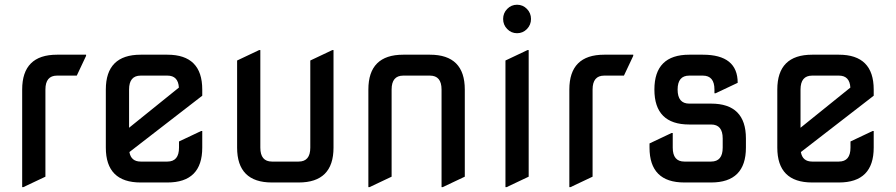

<svg xmlns="http://www.w3.org/2000/svg" viewBox="-20 -767 3766 807"><path d="M73.2 19.5V-390.6Q73.2 -537.1 219.7 -537.1H341.8V-532.2L302.7 -449.2H219.7Q170.9 -449.2 170.9 -390.6V-24.4L78.1 19.5Z M571.3 0Q424.8 0 424.8 -146.5V-390.6Q424.8 -537.1 571.3 -537.1H683.6Q830.1 -537.1 830.1 -390.6V-364.7L523.9 -127.9Q530.8 -87.9 571.3 -87.9H683.6Q732.4 -87.9 732.4 -146.5V-172.4L825.2 -216.3H830.1V-146.5Q830.1 0 683.6 0ZM522.5 -230 731.9 -398.9Q729 -449.2 683.6 -449.2H571.3Q522.5 -449.2 522.5 -390.6Z M1123 0Q976.6 0 976.6 -146.5V-512.7L1069.3 -556.6H1074.2V-146.5Q1074.2 -87.9 1123 -87.9H1235.4Q1284.2 -87.9 1284.2 -146.5V-512.7L1377 -556.6H1381.8V-146.5Q1381.8 0 1235.4 0Z M1528.3 19.5V-390.6Q1528.3 -537.1 1674.8 -537.1H1787.1Q1933.6 -537.1 1933.6 -390.6V-24.4L1840.8 19.5H1835.9V-390.6Q1835.9 -449.2 1787.1 -449.2H1674.8Q1626 -449.2 1626 -390.6V-24.4L1533.2 19.5Z M2111.8 -645Q2094.7 -662.6 2094.7 -687.3Q2094.7 -711.9 2111.8 -729.5Q2128.9 -747.1 2153.3 -747.1Q2177.7 -747.1 2194.8 -729.5Q2211.9 -711.9 2211.9 -687.3Q2211.9 -662.6 2194.8 -645Q2177.7 -627.4 2153.3 -627.4Q2128.9 -627.4 2111.8 -645ZM2104.5 19.5V-512.7L2197.3 -556.6H2202.1V-24.4L2109.4 19.5Z M2373 19.5V-390.6Q2373 -537.1 2519.5 -537.1H2641.6V-532.2L2602.5 -449.2H2519.5Q2470.7 -449.2 2470.7 -390.6V-24.4L2377.9 19.5Z M2856.4 0Q2710 0 2710 -146.5V-164.1L2802.7 -208H2807.6V-146.5Q2807.6 -87.9 2856.4 -87.9H2968.8Q3017.6 -87.9 3017.6 -146.5V-185.1Q3017.6 -243.7 2968.8 -243.7H2877Q2730.5 -243.7 2730.5 -390.6Q2730.5 -537.1 2877 -537.1H2934.1Q3080.6 -537.1 3080.6 -418.9L2987.8 -375H2982.9V-390.6Q2982.9 -449.2 2934.1 -449.2H2877Q2828.1 -449.2 2828.1 -390.6Q2828.1 -331.5 2877 -331.5H2968.8Q3115.2 -331.5 3115.2 -185.1V-146.5Q3115.2 0 2968.8 0Z M3393.6 0Q3247.1 0 3247.1 -146.5V-390.6Q3247.1 -537.1 3393.6 -537.1H3505.9Q3652.3 -537.1 3652.3 -390.6V-364.7L3346.2 -127.9Q3353 -87.9 3393.6 -87.9H3505.9Q3554.7 -87.9 3554.7 -146.5V-172.4L3647.5 -216.3H3652.3V-146.5Q3652.3 0 3505.9 0ZM3344.7 -230 3554.2 -398.9Q3551.3 -449.2 3505.9 -449.2H3393.6Q3344.7 -449.2 3344.7 -390.6Z"/></svg>

Font: Nova Square
Style: Book
Weight: 400
Version: Version 2.000